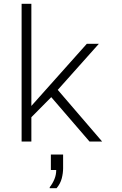

<svg xmlns="http://www.w3.org/2000/svg" viewBox="-20 -740 640 1004"><path d="M93 0V-720H144V-186L434 -511H497L282 -270L514 0H448L248 -232L144 -127V0ZM240 244V239Q255 220 264.5 197Q274 174 274 149H246V68H310V140Q310 165 303 192.5Q296 220 276 244Z"/></svg>

Font: Chivo Mono Thin
Style: Regular
Weight: 250
Designer: Hector Gatti
Foundry: Omnibus-Type
Version: Version 1.008